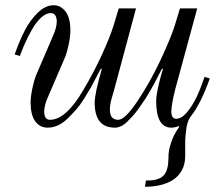

<svg xmlns="http://www.w3.org/2000/svg" viewBox="-20 -476 846 734"><path d="M36 -268Q54 -319 74.5 -359Q95 -399 124.5 -427.5Q154 -456 185 -456Q212 -456 230.5 -432Q249 -408 249 -360Q249 -338 243 -308Q237 -278 229 -258L165 -109Q149 -74 149 -50Q149 -18 171 -18Q232 -18 298 -131Q338 -198 369 -265.5Q400 -333 414 -378L434 -444H500L417 -135Q416 -131 412.5 -119Q409 -107 406.5 -98.5Q404 -90 402 -78Q400 -66 400 -57Q400 -18 432 -18Q458 -18 506 -90Q554 -162 593 -245Q632 -328 648 -378L668 -444H734L650 -135Q635 -75 635 -49Q635 -22 654 -22Q674 -22 695 -47Q716 -72 732 -106Q748 -140 762 -182L782 -176Q748 -80 710 -32Q703 -23 698.5 -10.5Q694 2 692 18Q690 34 689 45.5Q688 57 688 73.5Q688 90 688 93V121Q688 152 675 175.5Q662 199 640 212.5Q618 226 591 232Q564 238 534 238L538 214Q554 214 564 213Q574 212 587 207Q600 202 608 192Q624 172 624 126Q624 102 631 79Q638 56 645 42Q652 28 665 9L663 6Q648 12 635 12Q577 12 577 -90Q577 -110 586.5 -151.5Q596 -193 603 -211L600 -214Q596 -208 586.5 -189Q577 -170 570.5 -158Q564 -146 552.5 -126Q541 -106 531.5 -92Q522 -78 510 -61Q498 -44 487 -32Q476 -20 464.5 -9Q453 2 441.5 7Q430 12 419 12Q342 12 342 -83Q342 -119 369 -211L366 -214Q362 -208 349 -182.5Q336 -157 327 -141Q318 -125 302 -99.5Q286 -74 271 -57Q256 -40 238 -22.5Q220 -5 201 3.5Q182 12 162 12Q132 12 114.5 -12.5Q97 -37 97 -84Q97 -106 103.5 -137Q110 -168 117 -186L181 -335Q197 -370 197 -394Q197 -408 191.5 -417Q186 -426 174 -426Q156 -426 137 -408.5Q118 -391 102 -362.5Q86 -334 75.5 -310.5Q65 -287 56 -262Z"/></svg>

Font: Old Standard TT
Style: Italic
Weight: 400
Italic angle: -15.2°
Designer: Alexey Kryukov <alexios@thessalonica.org.ru>
Version: Version 2.2